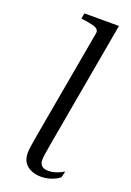

<svg xmlns="http://www.w3.org/2000/svg" viewBox="-146 -800 586 862"><g transform="rotate(20 147.0 -369.0)"><path d="M180 -678Q183 -691 176.5 -698.5Q170 -706 155 -710Q140 -714 116 -718L96 -720L101 -747H266L158 -138Q156 -124 153.5 -110Q151 -96 149.5 -85Q148 -74 148 -65Q148 -46 158.5 -36.5Q169 -27 190 -27Q205 -27 219 -31Q233 -35 244.5 -40.5Q256 -46 263 -50L256 -21Q249 -14 235 -7Q221 0 204 4.5Q187 9 168 9Q142 9 121 0Q100 -9 88 -26.5Q76 -44 76 -71Q76 -82 77.5 -95Q79 -108 82 -124Q85 -140 88 -160Z"/></g></svg>

Font: Roboto Serif 120pt Expanded Light
Style: Italic
Weight: 300
Width: 7
Italic angle: -10°
Designer: Greg Gazdowicz
Foundry: Commercial Type
Version: Version 1.008